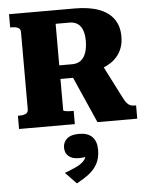

<svg xmlns="http://www.w3.org/2000/svg" viewBox="-67 -764 924 1183"><g transform="rotate(-5 395.0 -172.5)"><path d="M378 -319 519 0H765V-82H756Q743 -82 732 -85.5Q721 -89 711.5 -99Q702 -109 692 -127L574 -358ZM315 -92V-626H401Q431 -626 451 -612Q471 -598 481 -571.5Q491 -545 491 -506Q491 -464 480.5 -433Q470 -402 449 -385.5Q428 -369 395 -369H288V-285H441Q447 -289 451 -291.5Q455 -294 459.5 -297.5Q464 -301 470 -306Q549 -313 603 -339.5Q657 -366 684.5 -410Q712 -454 712 -513Q712 -577 681 -621Q650 -665 589.5 -687.5Q529 -710 441 -710H34V-628H44Q67 -628 82.5 -621Q98 -614 98 -592V-118Q98 -96 82.5 -89Q67 -82 44 -82H34V0H379V-82H367Q357 -82 347.5 -82.5Q338 -83 330.5 -84.5Q323 -86 319 -87.5Q315 -89 315 -92ZM360 365 292 294Q330 280 360.5 266Q391 252 409.5 233.5Q428 215 429 187L445 199Q433 206 418 208.5Q403 211 386 211Q344 211 322 191.5Q300 172 300 139Q300 105 324.5 83.5Q349 62 399 62Q453 62 480.5 89.5Q508 117 508 170Q508 220 489 255.5Q470 291 436.5 316.5Q403 342 360 365Z"/></g></svg>

Font: Roboto Serif ExtraBold
Style: Regular
Weight: 800
Designer: Greg Gazdowicz
Foundry: Commercial Type
Version: Version 1.008